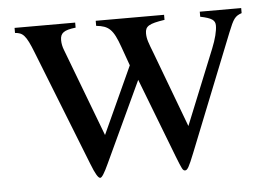

<svg xmlns="http://www.w3.org/2000/svg" viewBox="-41 -502 803 568"><g transform="rotate(-5 361.0 -218.0)"><path d="M694 -450H571V-435C605 -428 615 -421 615 -405C615 -389 609 -365 598 -338L508 -116L424 -340C412 -371 407 -383 407 -400C407 -421 418 -428 465 -435V-450H262V-435C299 -431 312 -420 331 -366L351 -310L260 -111L161 -372C157 -382 155 -392 155 -402C155 -423 166 -431 201 -435V-450H21V-435C44 -433 53 -426 74 -372L209 -30C221 1 229 14 235 14C240 14 248 1 260 -25L372 -265L463 -29C478 9 480 14 487 14C494 14 499 5 515 -35L653 -381C669 -421 674 -428 694 -435Z"/></g></svg>

Font: XITS
Style: Regular
Weight: 400
Designer: MicroPress Inc., with final additions and corrections provided by Coen Hoffman, Elsevier (retired)
Version: Version 1.302